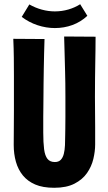

<svg xmlns="http://www.w3.org/2000/svg" viewBox="-20 -880 514 910"><path d="M237 10Q183 10 147 -5.5Q111 -21 88.5 -48.5Q66 -76 55.5 -113Q45 -150 45 -193Q45 -228 45.5 -270.5Q46 -313 46 -355.5Q46 -398 46 -432Q46 -477 46 -520Q46 -563 45.5 -606.5Q45 -650 43 -696L191 -695Q190 -662 189 -625.5Q188 -589 187.5 -553Q187 -517 186.5 -484.5Q186 -452 186 -426Q186 -397 185.5 -372Q185 -347 185 -325Q185 -303 185 -285Q185 -267 185 -252Q185 -204 189 -173Q193 -142 205 -127Q217 -112 240 -112Q258 -112 268 -122.5Q278 -133 282.5 -151Q287 -169 288 -192Q289 -215 289 -239Q289 -249 289.5 -269Q290 -289 290 -326Q290 -363 290 -424Q290 -488 288.5 -540.5Q287 -593 286 -634.5Q285 -676 284 -707L433 -706Q433 -673 432.5 -642.5Q432 -612 431.5 -580Q431 -548 430.5 -510Q430 -472 430 -422Q431 -337 431 -277.5Q431 -218 431 -195Q431 -163 422.5 -127Q414 -91 392.5 -60Q371 -29 333 -9.5Q295 10 237 10ZM240 -747Q199 -747 158 -760.5Q117 -774 83 -800L119 -859Q147 -843 178 -834.5Q209 -826 240 -826Q273 -826 304 -835Q335 -844 360 -860L394 -805Q363 -776 323.5 -761.5Q284 -747 240 -747Z"/></svg>

Font: Truculenta Black
Style: Regular
Weight: 900
Version: Version 1.002